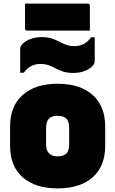

<svg xmlns="http://www.w3.org/2000/svg" viewBox="-20 -1029 640 1066"><path d="M300 -564Q424 -564 494 -502Q564 -440 564 -326V-220Q564 -106 494.5 -44.5Q425 17 300 17Q176 17 106 -44.5Q36 -106 36 -220V-326Q36 -440 106 -502Q176 -564 300 -564ZM300 -386Q266 -386 251 -369.5Q236 -353 236 -317V-229Q236 -193 253 -177Q268 -161 300 -161Q334 -161 349 -177Q364 -193 364 -229V-317Q364 -355 348 -371Q332 -386 300 -386ZM394 -773Q451 -773 486 -822H506V-700Q506 -692 505 -684Q504 -676 499 -669Q484 -649 454 -636.5Q424 -624 388 -624Q354 -624 331 -631.5Q308 -639 289.5 -649Q271 -659 251 -666.5Q231 -674 204 -674Q147 -674 112 -625H92V-754Q92 -762 93 -766.5Q94 -771 99 -778Q114 -798 144 -810.5Q174 -823 210 -823Q244 -823 267 -815.5Q290 -808 308.5 -798Q327 -788 347 -780.5Q367 -773 394 -773ZM119 -1009H468Q479 -1009 479 -998V-859H130Q119 -859 119 -870Z"/></svg>

Font: Recursive Sn Lnr St Blk
Style: Regular
Weight: 900
Version: Version 1.079;hotconv 1.0.112;makeotfexe 2.5.65598; ttfautoh